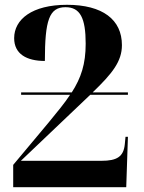

<svg xmlns="http://www.w3.org/2000/svg" viewBox="-20 -780 599 800"><path d="M35 0H506L513 -210H503L500 -179C495 -127 467 -110 403 -110H67L274 -307C305 -336 332 -362 356 -385H513V-395H366C448 -474 488 -524 488 -592C488 -698 408 -760 259 -760C113 -760 39 -699 39 -621C39 -555 91 -526 167 -526C167 -696 185 -750 253 -750C314 -750 337 -705 337 -598C337 -513 318 -456 279 -395H68V-385H272C249 -350 219 -314 183 -270L35 -93Z"/></svg>

Font: Noto Serif Display
Style: Bold
Weight: 700
Designer: Monotype Design Team
Foundry: Monotype Imaging Inc.
Version: Version 2.009